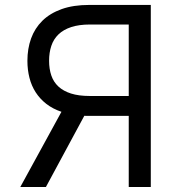

<svg xmlns="http://www.w3.org/2000/svg" viewBox="-20 -747 710 767"><path d="M494.3 0V-284.1H335.2Q330.3 -284.1 325.8 -284.1Q321.4 -284.1 316.8 -284.4L163.4 0H61.1L225.5 -300.4Q190.7 -312.1 165.1 -332Q139.6 -351.9 122.7 -378Q105.8 -404.1 97.7 -436.1Q89.5 -468 89.5 -504.3Q89.5 -552.6 104.2 -593.4Q119 -634.2 149.3 -664.1Q179.7 -693.9 226.2 -710.6Q272.7 -727.3 336.6 -727.3H582.4V0ZM494.3 -649.1H339.5Q295.5 -649.1 264.4 -638.8Q233.3 -628.6 213.6 -609.6Q193.9 -590.6 185 -563.7Q176.1 -536.9 176.1 -504.3Q176.1 -471.6 185 -445.5Q193.9 -419.4 213.4 -401.3Q233 -383.2 263.7 -373.4Q294.4 -363.6 338.1 -363.6H494.3Z"/></svg>

Font: Fast_Sans
Style: Regular
Weight: 400
Designer: Rasmus Andersson
Foundry: rsms
Version: Version 3.018;git-588b23468